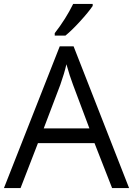

<svg xmlns="http://www.w3.org/2000/svg" viewBox="-20 -951 673 971"><path d="M432.1 -301.8 349.1 -522.9Q333 -564.9 315.9 -626Q305.2 -579.1 285.2 -522.9L201.2 -301.8ZM546.9 0 458 -227.1H171.9L84 0H0L282.2 -716.8H352.1L632.8 0ZM448.7 -931.2V-920.9Q427.2 -889.2 384.8 -842.8Q342.3 -796.4 311 -771H256.8V-783.2Q313 -855.5 350.1 -931.2Z"/></svg>

Font: OpenSans
Style: Regular
Weight: 400
Foundry: Ascender Corporation
Version: Version 1.10